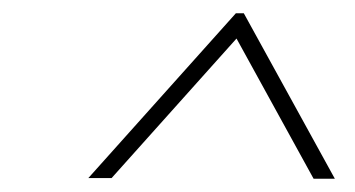

<svg xmlns="http://www.w3.org/2000/svg" viewBox="-20 -729 535 289"><path d="M336 -671 452 -460H484L347 -709H335L113 -461H148Z"/></svg>

Font: Jost ExtraLight
Style: Italic
Weight: 250
Italic angle: -5°
Version: Version 3.710